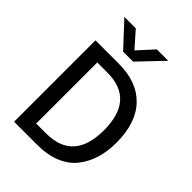

<svg xmlns="http://www.w3.org/2000/svg" viewBox="-279 -1135 1266 1266"><g transform="rotate(45 354.0 -501.5)"><path d="M91.8 0V-758.8H310.5Q480.5 -758.8 573.7 -661.1Q667 -563.5 667 -378.9Q667 -297.9 646.5 -231Q626 -164.1 584.5 -111.3Q543 -58.6 472.7 -29.3Q402.3 0 308.6 0ZM203.1 -94.7H295.9Q550.8 -94.7 550.8 -378.9Q550.8 -664.1 297.9 -664.1H203.1ZM117.2 -1002.9H223.6L320.3 -893.6L419.9 -1002.9H526.4L366.2 -835H273.4Z"/></g></svg>

Font: Gothic A1 SemiBold
Style: Regular
Weight: 600
Version: Version 2.50